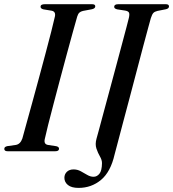

<svg xmlns="http://www.w3.org/2000/svg" viewBox="-20 -720 824 914"><path d="M193.5 -59.5Q187 -33.5 208.5 -30L248 -24Q261 -21 261 -12Q261 0 243 0H16.5Q0.5 0 0.5 -11Q0 -21.5 15.5 -24.5L55 -30Q77 -33.5 86.5 -61Q93.5 -87 106 -132Q118.5 -177 134 -233.5Q149.5 -290 165.8 -350.2Q182 -410.5 197.2 -467.2Q212.5 -524 224 -569.8Q235.5 -615.5 241.5 -642Q246 -665 226 -669L186.5 -675.5Q173 -679 173 -688Q173 -700 193.5 -700H418.5Q433.5 -700 433.5 -690Q433.5 -679.5 417.5 -676L375 -668Q364 -665.5 357.8 -659.8Q351.5 -654 347.5 -641Q339.5 -613.5 326.5 -566.5Q313.5 -519.5 297.8 -461.5Q282 -403.5 265.8 -342.2Q249.5 -281 234.8 -224.8Q220 -168.5 209 -125Q198 -81.5 193.5 -59.5ZM698 -633.5Q695.5 -625 685.8 -589.2Q676 -553.5 661.8 -500Q647.5 -446.5 631 -383.2Q614.5 -320 597.5 -256Q580.5 -192 565.5 -135.8Q550.5 -79.5 540 -39.2Q529.5 1 525.5 15.5Q506.5 98.5 460.8 136.5Q415 174.5 354 174.5Q320.5 174.5 303.5 160.8Q286.5 147 286.5 126.5Q286.5 109.5 298.2 98Q310 86.5 330.5 86.5Q348.5 86.5 364.5 95.2Q380.5 104 395.5 112.8Q410.5 121.5 425.5 121.5Q441.5 121.5 453.2 107.2Q465 93 465.5 56.5Q465.5 41.5 455.8 24.8Q446 8 439 -12.8Q432 -33.5 439.5 -60Q442.5 -70.5 451.8 -104.8Q461 -139 474.2 -188.2Q487.5 -237.5 502.8 -294.2Q518 -351 533.2 -407.2Q548.5 -463.5 561.2 -512Q574 -560.5 582.8 -593.2Q591.5 -626 593.5 -635Q597.5 -652.5 594 -659.8Q590.5 -667 576.5 -669.5L537.5 -675.5Q523.5 -679 523.5 -687.5Q523.5 -700 543 -700H769.5Q784.5 -700 784.5 -689.5Q784.5 -679.5 770 -676L729.5 -668Q716.5 -665 710.2 -658.5Q704 -652 698 -633.5Z"/></svg>

Font: Fraunces 72pt S000
Style: Italic
Weight: 400
Italic angle: -16°
Version: Version 1.000; ttfautohint (v1.8.3)